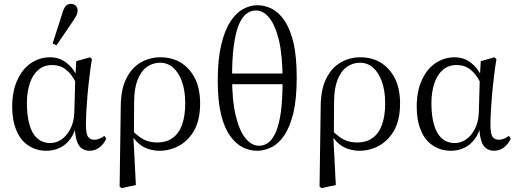

<svg xmlns="http://www.w3.org/2000/svg" viewBox="-20 -767 2659 992"><path d="M221 12Q256 12 288 -3Q320 -17 344 -50Q368 -83 378 -136L366 -130Q366 -73 376 -42Q385 -11 403 0Q420 12 443 12Q472 12 496 -7Q519 -26 529 -52L519 -65Q508 -56 495 -51Q481 -45 468 -45Q446 -45 435 -60Q424 -75 424 -123Q424 -150 426 -190Q428 -229 432 -275Q436 -321 442 -369Q447 -417 455 -462L445 -471L374 -451L369 -365L364 -187Q362 -135 343 -100Q324 -64 297 -46Q270 -28 240 -28Q199 -28 172 -53Q145 -77 132 -124Q119 -170 119 -234Q119 -291 134 -336Q148 -380 178 -406Q207 -431 250 -431Q280 -431 305 -418Q329 -404 349 -378Q369 -351 385 -311L402 -351H387Q373 -389 351 -416Q329 -442 301 -457Q273 -471 239 -471Q184 -471 139 -440Q94 -409 69 -352Q43 -295 43 -215Q43 -144 65 -93Q86 -41 127 -15Q167 12 221 12ZM252 -542 272 -533 361 -664Q372 -681 377 -692Q381 -702 381 -713Q381 -728 371 -738Q361 -747 345 -747Q332 -747 322 -738Q312 -729 305 -708Z M598 197 608 205 682 189 669 -67 672 -72 673 -239Q673 -309 691 -355Q709 -400 740 -422Q770 -443 808 -443Q845 -443 874 -418Q903 -393 920 -346Q937 -299 937 -232Q937 -169 921 -124Q905 -78 873 -55Q841 -31 793 -31Q766 -31 743 -38Q720 -45 698 -62Q676 -78 651 -104L650 -89L653 -80Q672 -47 696 -26Q720 -5 748 3Q776 12 804 12Q859 12 907 -15Q955 -42 985 -96Q1014 -150 1014 -233Q1014 -307 988 -361Q961 -414 915 -443Q869 -471 809 -471Q753 -471 707 -444Q660 -417 633 -362Q605 -307 604 -222L601 -11Z M1309 12Q1270 12 1234 -6Q1198 -24 1169 -65Q1139 -106 1122 -176Q1105 -246 1105 -351Q1105 -460 1123 -535Q1140 -609 1170 -655Q1199 -700 1236 -720Q1272 -740 1310 -740Q1349 -740 1386 -721Q1422 -702 1451 -659Q1480 -615 1497 -544Q1513 -472 1513 -366Q1513 -257 1496 -184Q1478 -111 1449 -68Q1420 -25 1384 -7Q1347 12 1309 12ZM1319 -14Q1347 -14 1369 -32Q1391 -50 1407 -89Q1423 -128 1432 -193Q1440 -258 1440 -353Q1440 -476 1422 -556Q1403 -635 1372 -674Q1341 -713 1303 -713Q1275 -713 1252 -695Q1229 -677 1213 -637Q1197 -597 1188 -531Q1179 -465 1179 -370Q1179 -247 1198 -169Q1217 -90 1249 -52Q1280 -14 1319 -14ZM1136 -332V-387H1487V-332Z M1631 197 1641 205 1715 189 1702 -67 1705 -72 1706 -239Q1706 -309 1724 -355Q1742 -400 1773 -422Q1803 -443 1841 -443Q1878 -443 1907 -418Q1936 -393 1953 -346Q1970 -299 1970 -232Q1970 -169 1954 -124Q1938 -78 1906 -55Q1874 -31 1826 -31Q1799 -31 1776 -38Q1753 -45 1731 -62Q1709 -78 1684 -104L1683 -89L1686 -80Q1705 -47 1729 -26Q1753 -5 1781 3Q1809 12 1837 12Q1892 12 1940 -15Q1988 -42 2018 -96Q2047 -150 2047 -233Q2047 -307 2021 -361Q1994 -414 1948 -443Q1902 -471 1842 -471Q1786 -471 1740 -444Q1693 -417 1666 -362Q1638 -307 1637 -222L1634 -11Z M2311 12Q2346 12 2378 -3Q2410 -17 2434 -50Q2458 -83 2468 -136L2456 -130Q2456 -73 2466 -42Q2475 -11 2493 0Q2510 12 2533 12Q2562 12 2586 -7Q2609 -26 2619 -52L2609 -65Q2598 -56 2585 -51Q2571 -45 2558 -45Q2536 -45 2525 -60Q2514 -75 2514 -123Q2514 -150 2516 -190Q2518 -229 2522 -275Q2526 -321 2532 -369Q2537 -417 2545 -462L2535 -471L2464 -451L2459 -365L2454 -187Q2452 -135 2433 -100Q2414 -64 2387 -46Q2360 -28 2330 -28Q2289 -28 2262 -53Q2235 -77 2222 -124Q2209 -170 2209 -234Q2209 -291 2224 -336Q2238 -380 2268 -406Q2297 -431 2340 -431Q2370 -431 2395 -418Q2419 -404 2439 -378Q2459 -351 2475 -311L2492 -351H2477Q2463 -389 2441 -416Q2419 -442 2391 -457Q2363 -471 2329 -471Q2274 -471 2229 -440Q2184 -409 2159 -352Q2133 -295 2133 -215Q2133 -144 2155 -93Q2176 -41 2217 -15Q2257 12 2311 12Z"/></svg>

Font: Source Serif 4 48pt
Style: Regular
Weight: 400
Designer: Frank Grie√ühammer
Foundry: Adobe Systems Incorporated
Version: Version 4.004;hotconv 1.0.116;makeotfexe 2.5.65601